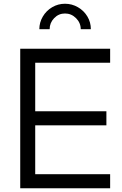

<svg xmlns="http://www.w3.org/2000/svg" viewBox="-20 -1005 652 1025"><path d="M88 -745H568V-670H168V-411H548V-336H168V-75H568V0H88ZM327 -985Q364 -985 396 -966.5Q428 -948 446.5 -917Q465 -886 465 -849H411Q411 -883 386 -908Q361 -933 327 -933Q293 -933 269 -908Q245 -883 245 -849H190Q190 -885 208.5 -916.5Q227 -948 258.5 -966.5Q290 -985 327 -985Z"/></svg>

Font: Evergrow Sans 
Style: Regular
Weight: 400
Foundry: 10Web
Version: Version 1.000